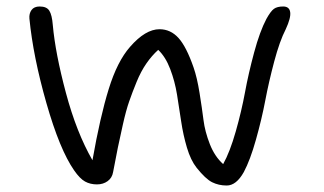

<svg xmlns="http://www.w3.org/2000/svg" viewBox="-20 -617 988 586"><path d="M671.9 -50.8Q647.5 -50.8 627.4 -60.8Q607.4 -70.8 580.1 -105Q562 -127.9 550.5 -166.5Q539.1 -205.1 533 -246.1Q526.9 -287.1 520.3 -328.1Q513.7 -369.1 499.5 -406.2Q485.4 -443.4 462.9 -464.8Q443.4 -447.3 426.8 -423.3Q410.2 -399.4 397 -367.2Q383.8 -335 374.3 -307.6Q364.7 -280.3 355 -236.8Q345.2 -193.4 339.8 -167Q334.5 -140.6 325.2 -91.8Q322.3 -74.2 308.6 -64.2Q294.9 -54.2 275.9 -54.2Q255.4 -54.2 239.5 -63Q223.6 -71.8 206.1 -97.2Q162.1 -160.6 121.6 -302.5Q81.1 -444.3 69.8 -560.1Q68.4 -575.7 76.2 -586.4Q84 -597.2 101.1 -597.2Q122.6 -597.2 130.6 -584.2Q138.7 -571.3 141.1 -541Q148.9 -454.1 181.2 -333.5Q213.4 -212.9 262.2 -127.9Q285.6 -260.7 311.8 -345.2Q337.9 -429.7 377 -474.1Q423.8 -527.8 466.8 -527.8Q500.5 -527.8 524.7 -501.2Q548.8 -474.6 570.8 -411.1Q581.5 -380.4 589.1 -333Q596.7 -285.6 601.1 -250.5Q605.5 -215.3 620.4 -177.2Q635.3 -139.2 661.1 -116.2Q681.6 -152.8 699.5 -215.6Q717.3 -278.3 727.8 -335.4Q738.3 -392.6 755.6 -456.8Q772.9 -521 793 -559.1Q806.2 -583 816.2 -590.1Q826.2 -597.2 844.2 -597.2Q863.3 -597.2 865.7 -579.8Q868.2 -562.5 852.1 -527.8Q833.5 -491.7 816.9 -429.2Q800.3 -366.7 789.6 -310.1Q778.8 -253.4 761.2 -190.9Q743.7 -128.4 724.1 -91.8Q701.2 -50.8 671.9 -50.8Z"/></svg>

Font: Shantell Sans Irregular
Style: Regular
Weight: 300
Designer: Stephen Nixon, Anya Danilova, Shantell Martin
Foundry: Arrow Type
Version: Version 1.006;[9816181b4]